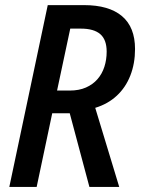

<svg xmlns="http://www.w3.org/2000/svg" viewBox="-20 -734 554 754"><path d="M16.6 0 167.5 -713.9H310.1Q407.7 -713.9 459 -670.7Q510.3 -627.4 510.3 -541.5Q510.3 -484.4 491.9 -437.5Q473.6 -390.6 438.7 -358.2Q403.8 -325.7 354 -310.5L448.2 0H331.1L253.9 -289.1H185.1L124 0ZM204.1 -378.4H254.4Q290.5 -378.4 317.6 -390.4Q344.7 -402.3 362.8 -423.1Q380.9 -443.8 389.9 -471.7Q398.9 -499.5 398.9 -531.2Q398.9 -578.1 373.8 -599.9Q348.6 -621.6 297.9 -621.6H255.9Z"/></svg>

Font: Open Sans SemiCondensed SemiBold
Style: Italic
Weight: 600
Width: 4
Italic angle: -12°
Designer: Monotype Design Team
Foundry: Monotype Imaging Inc.
Version: Version 3.000